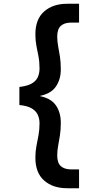

<svg xmlns="http://www.w3.org/2000/svg" viewBox="-20 -831 500 1020"><path d="M337 169Q261 169 214.5 128Q168 87 168 7Q168 -27 173.5 -55Q179 -83 184.5 -112Q190 -141 190 -176Q190 -201 180.5 -221.5Q171 -242 148 -255.5Q125 -269 83 -273V-369Q125 -374 148 -387Q171 -400 180.5 -420.5Q190 -441 190 -467Q190 -503 184.5 -531Q179 -559 173.5 -587Q168 -615 168 -649Q168 -729 214.5 -770Q261 -811 337 -811H400V-711H359Q322 -711 303 -693.5Q284 -676 284 -637Q284 -611 289 -585Q294 -559 298.5 -529.5Q303 -500 303 -462Q303 -410 277.5 -372Q252 -334 194 -322V-320Q252 -308 277.5 -270.5Q303 -233 303 -179Q303 -142 298.5 -112.5Q294 -83 289 -57Q284 -31 284 -5Q284 34 303 51.5Q322 69 359 69H400V169Z"/></svg>

Font: DM Sans 12pt SemiBold
Style: Regular
Weight: 600
Version: Version 4.004;gftools[0.9.30]